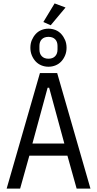

<svg xmlns="http://www.w3.org/2000/svg" viewBox="-20 -1105 568 1125"><path d="M277 -957 234 -976 300 -1085 364 -1061ZM264 -714Q242 -714 222.5 -722Q203 -730 189 -745Q175 -760 166.5 -780.5Q158 -801 158 -825Q158 -850 166.5 -870Q175 -890 189 -905.5Q203 -921 222.5 -929Q242 -937 264 -937Q286 -937 305.5 -929Q325 -921 339 -905.5Q353 -890 361.5 -870Q370 -850 370 -825Q370 -801 361.5 -780.5Q353 -760 339 -745Q325 -730 305.5 -722Q286 -714 264 -714ZM264 -761Q289 -761 303 -775.5Q317 -790 317 -815V-836Q317 -861 303 -875Q289 -889 264 -889Q239 -889 225 -875Q211 -861 211 -836V-815Q211 -790 225 -775.5Q239 -761 264 -761ZM429 0 375 -193H152L98 0H19L214 -677H315L510 0ZM268 -591H259L170 -264H357Z"/></svg>

Font: PlemolJP
Style: Regular
Weight: 400
Monospace: yes
Version: v2.0.4; ttfautohint (v1.8.4.7-5d5b-dirty) -l 6 -r 45 -G 200 